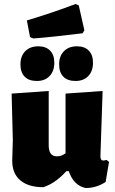

<svg xmlns="http://www.w3.org/2000/svg" viewBox="-20 -928 576 958"><path d="M357 -908 373 -901 401 -777 392 -762Q238 -743 146 -736L130 -743L114 -826Q244 -865 357 -908ZM364 -697Q402 -697 423 -675.5Q444 -654 444 -615Q444 -573 420.5 -548.5Q397 -524 357 -524Q317 -524 296 -545.5Q275 -567 275 -607Q275 -648 299 -672.5Q323 -697 364 -697ZM171 -697Q209 -697 230 -675.5Q251 -654 251 -615Q251 -573 227.5 -548.5Q204 -524 164 -524Q124 -524 103 -545.5Q82 -567 82 -607Q82 -648 106 -672.5Q130 -697 171 -697ZM196 6Q122 6 81.5 -28Q41 -62 41 -126L44 -229L38 -461L223 -474V-203Q223 -148 264 -148Q287 -148 307 -163V-461L492 -474L481 -148Q481 -127 495 -127Q502 -127 512 -130L524 -120L507 -20Q459 11 407 10Q348 -2 323 -74H311Q256 -13 196 6Z"/></svg>

Font: Alegreya Sans SC Black
Style: Regular
Weight: 900
Designer: Juan Pablo del Peral
Foundry: Huerta Tipografica
Version: Version 2.007